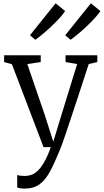

<svg xmlns="http://www.w3.org/2000/svg" viewBox="-20 -889 626 1160"><path d="M128 250.5Q114.5 250.5 102.2 248.5Q90 246.5 84 243.5V168Q90 171 103.2 172.5Q116.5 174 130 174Q148 174 167 168.2Q186 162.5 205.8 144.8Q225.5 127 246 92.2Q266.5 57.5 287 0H243L52 -501L5 -514V-555H226V-514L145 -502L250 -196L302 -33L352 -197L446 -502L376 -514V-555H568V-514L516 -502Q480.5 -392.5 453.8 -311.5Q427 -230.5 408 -173.2Q389 -116 376.2 -78.2Q363.5 -40.5 355.2 -18Q347 4.5 342 16Q311 93 283.2 145.2Q255.5 197.5 219.5 224Q183.5 250.5 128 250.5ZM194 -649H193L161 -676L316 -869L373.5 -822.5Q362 -804 339 -779Q316 -754 288.8 -728.2Q261.5 -702.5 236 -681.5Q210.5 -660.5 194 -649ZM407 -649H406L374 -676L529 -869L586.5 -822.5Q575 -804 552 -779Q529 -754 501.8 -728.2Q474.5 -702.5 449 -681.5Q423.5 -660.5 407 -649Z"/></svg>

Font: Merriweather 7pt Light
Style: Regular
Weight: 300
Designer: Eben Sorkin
Foundry: Eben Sorkin
Version: Version 2.200;gftools[0.9.31]